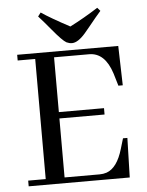

<svg xmlns="http://www.w3.org/2000/svg" viewBox="-54 -808 651 852"><g transform="rotate(-5 271.5 -382.0)"><path d="M494.1 -410.2 489.3 -585.9H39.1V-560.5H117.2V-25.4H39.1V0H489.3L494.1 -175.8H474.6L460.9 -129.9Q436.5 -46.9 388.7 -30.3Q374 -25.4 357.4 -25.4H201.2V-288.1H402.3V-316.4H201.2V-560.5H357.4Q427.7 -560.5 458 -465.8Q460 -460 460.9 -456.1L474.6 -410.2ZM286.1 -616.2Q312.5 -616.2 345.7 -654.3Q352.5 -662.1 370.1 -683.6Q402.3 -723.6 423.8 -748L411.1 -762.7Q348.6 -722.7 285.2 -690.4Q199.2 -736.3 159.2 -763.7L146.5 -747.1Q168.9 -722.7 201.2 -683.6Q244.1 -631.8 261.7 -622.1Q274.4 -616.2 286.1 -616.2Z"/></g></svg>

Font: Abhaya Libre
Style: Regular
Weight: 400
Designer: Pushpananda Ekanayake, Sol Matas, Pathum Egodawatta
Foundry: Mooniak
Version: Version 1.050 ; ttfautohint (v1.6)